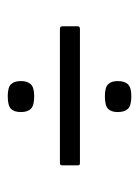

<svg xmlns="http://www.w3.org/2000/svg" viewBox="50 -556 367 508"><g transform="rotate(90 234.0 -302.5)"><path d="M277 -174Q277 -156 268.5 -147.5Q260 -139 235 -139Q212 -139 203.5 -147.5Q195 -156 195 -174Q195 -191 203.5 -200Q212 -209 235 -209Q260 -209 268.5 -200Q277 -191 277 -174ZM277 -430Q277 -413 268.5 -404.5Q260 -396 235 -396Q212 -396 203.5 -404.5Q195 -413 195 -430Q195 -448 203.5 -457Q212 -466 235 -466Q260 -466 268.5 -457Q277 -448 277 -430ZM59 -277Q53 -277 51.5 -279Q50 -281 50 -284V-323Q50 -327 51.5 -328.5Q53 -330 59 -330H410Q415 -330 416.5 -329Q418 -328 418 -323V-283Q418 -280 416.5 -278.5Q415 -277 409 -277Z"/></g></svg>

Font: Glory
Style: Regular
Weight: 400
Designer: Robert Leuschke
Foundry: Robert Leuschke
Version: Version 1.011